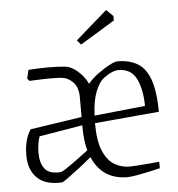

<svg xmlns="http://www.w3.org/2000/svg" viewBox="-50 -706 708 763"><g transform="rotate(-5 304.5 -324.5)"><path d="M35 -112Q35 -173 61 -213L267 -244V-323Q267 -362 247.5 -382.5Q228 -403 202 -406Q194 -407 171 -407.5Q148 -408 121 -407Q94 -406 73 -405L65 -415L73 -449Q113 -452 151.5 -452Q190 -452 219 -449Q243 -447 269 -424.5Q295 -402 308 -373Q326 -394 350.5 -412Q375 -430 396.5 -441Q418 -452 428 -452Q475 -452 507.5 -433Q540 -414 557 -367.5Q574 -321 575 -238L318 -215Q318 -143 335.5 -103Q353 -63 381 -47Q409 -31 441 -31Q446 -31 468 -32.5Q490 -34 516 -36Q542 -38 559 -40V-14Q538 -9 512.5 -3.5Q487 2 464 6Q441 10 428 10Q328 10 288 -82Q263 -61 236.5 -40.5Q210 -20 190.5 -6Q171 8 167 8Q103 12 69 -20Q35 -52 35 -112ZM319 -245 522 -266Q521 -334 500 -375.5Q479 -417 428 -417Q405 -417 372 -393Q350 -377 335.5 -339.5Q321 -302 319 -245ZM267 -204Q267 -208 267 -211L94 -182Q89 -168 86.5 -150.5Q84 -133 84 -116Q84 -76 102 -53Q120 -30 165 -33Q170 -33 187.5 -44.5Q205 -56 229 -73.5Q253 -91 278 -110Q267 -151 267 -204ZM290 -531 275 -549 401 -659 428 -633V-615Q399 -597 362 -574.5Q325 -552 290 -531Z"/></g></svg>

Font: Grenze Gotisch ExtraLight
Style: Regular
Weight: 200
Designer: Renata Polastri
Foundry: Omnibus-Type
Version: Version 1.001